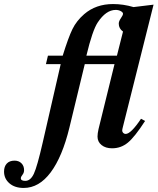

<svg xmlns="http://www.w3.org/2000/svg" viewBox="-206 -724 782 949"><path d="M553 -701 402 -99Q398 -84 398 -79Q398 -72 403 -67Q408 -62 415 -62Q441 -62 491 -137L511 -126Q460 -47 426 -19Q392 9 348 9Q316 9 296 -7Q276 -23 276 -49Q276 -64 281 -86L360 -407H213L137 -93Q102 51 44.5 128Q-13 205 -89 205Q-133 205 -159.5 182Q-186 159 -186 124Q-186 99 -172.5 84.5Q-159 70 -134 70Q-113 70 -100 83Q-87 96 -87 117Q-87 130 -95 140Q-103 150 -103 157Q-103 170 -81 170Q-55 170 -38.5 134.5Q-22 99 5 -19L94 -407H21L31 -449H104Q132 -539 152 -580Q172 -621 210 -654Q268 -704 353 -704Q403 -704 454 -689ZM372 -449 402 -568Q381 -583 381 -607Q381 -619 391.5 -634Q402 -649 402 -656Q402 -663 391 -669Q380 -675 366 -675Q318 -675 277 -613Q251 -574 221 -449Z"/></svg>

Font: STIX MathJax Latin
Style: Bold Italic
Weight: 700
Italic angle: -16.33°
Designer: MicroPress Inc., with final additions and corrections provided by Coen Hoffman, Elsevier (retired)
Version: Version 1.1.1